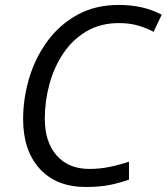

<svg xmlns="http://www.w3.org/2000/svg" viewBox="-20 -744 672 774"><path d="M326.2 9.8Q207 9.8 140.1 -63.7Q73.2 -137.2 73.2 -263.7Q73.2 -346.7 97.4 -428.2Q121.6 -509.8 170.2 -576.7Q218.8 -643.6 291 -683.8Q363.3 -724.1 459.5 -724.1Q558.1 -724.1 631.8 -684.6L599.1 -615.7Q570.8 -630.9 536.9 -640.9Q502.9 -650.9 459.5 -650.9Q384.8 -650.9 328.6 -617.7Q272.5 -584.5 235.1 -528.8Q197.8 -473.1 179.2 -404.5Q160.6 -335.9 160.6 -265.6Q160.6 -171.9 208.3 -117.4Q255.9 -63 340.3 -63Q382.8 -63 422.6 -71.3Q462.4 -79.6 500 -92.3V-20Q461.9 -6.3 421.6 1.7Q381.3 9.8 326.2 9.8Z"/></svg>

Font: Open Sans
Style: Italic
Weight: 400
Italic angle: -12°
Designer: Monotype Design Team
Foundry: Monotype Imaging Inc.
Version: Version 3.000; ttfautohint (v1.8.4)